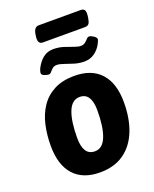

<svg xmlns="http://www.w3.org/2000/svg" viewBox="-157 -943 835 1039"><g transform="rotate(-20 260.0 -423.0)"><path d="M237 8Q139 8 86.5 -50Q34 -108 34 -219Q34 -281 46.5 -337Q59 -393 88 -436.5Q117 -480 165 -505.5Q213 -531 283 -531Q382 -531 434.5 -473Q487 -415 487 -305Q487 -212 459 -141.5Q431 -71 375.5 -31.5Q320 8 237 8ZM250 -109Q294 -109 315.5 -163Q337 -217 337 -314Q337 -362 321 -388Q305 -414 271 -414Q226 -414 204.5 -360Q183 -306 183 -209Q183 -161 199 -135Q215 -109 250 -109ZM157 -585Q149 -585 133 -590.5Q117 -596 117 -608Q117 -612 120 -621.5Q123 -631 127 -638Q143 -668 167 -687Q191 -706 226 -706Q257 -706 284.5 -697Q312 -688 335 -679.5Q358 -671 373 -671Q388 -671 398 -679Q408 -687 415.5 -695.5Q423 -704 431 -704Q441 -704 456 -694Q471 -684 471 -674Q471 -668 460 -647Q446 -621 421 -603Q396 -585 362 -585Q333 -585 305 -593.5Q277 -602 253.5 -610.5Q230 -619 214 -619Q198 -619 188.5 -610.5Q179 -602 172 -593.5Q165 -585 157 -585ZM186 -759Q156 -759 161 -799L163 -814Q169 -854 196 -854H438Q453 -854 459 -845Q465 -836 463 -814L461 -799Q458 -778 451 -768.5Q444 -759 428 -759Z"/></g></svg>

Font: Asap Semi Condensed Semi Condensed Regular
Style: Bold Italic
Weight: 700
Width: 4
Italic angle: -6°
Designer: Pablo Cosgaya
Foundry: Omnibus-Type
Version: Version 3.001; ttfautohint (v1.8.4.7-5d5b)